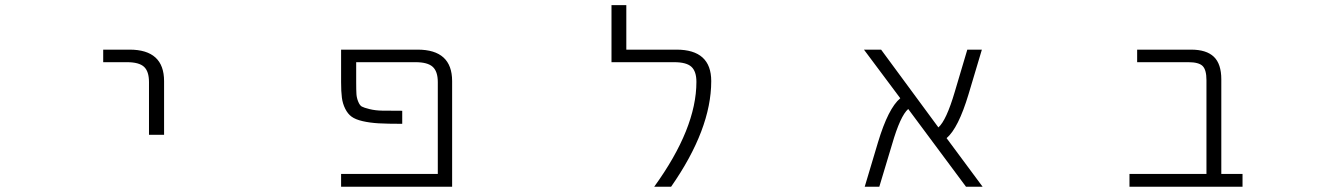

<svg xmlns="http://www.w3.org/2000/svg" viewBox="-20 -712 5040 733"><path d="M374 -474.6V-522.5H474.6Q606.4 -522.5 606.4 -402.3V-197.3H548.8V-398.4Q548.8 -439.5 529.8 -457Q510.7 -474.6 464.8 -474.6Z M1574.2 -522.5Q1706.1 -522.5 1706.1 -402.3V1H1282.2V-47.9H1651.4V-398.4Q1651.4 -439.5 1631.8 -457Q1612.3 -474.6 1566.4 -474.6H1339.8V-398.4Q1339.8 -367.2 1340.8 -352.5Q1341.8 -337.9 1347.7 -323.7Q1353.5 -309.6 1361.3 -305.2Q1369.1 -300.8 1391.1 -295.4Q1413.1 -290 1439 -289.6Q1464.8 -289.1 1515.6 -289.1V-239.3Q1459 -239.3 1425.3 -241.2Q1391.6 -243.2 1364.3 -249.5Q1336.9 -255.9 1322.3 -266.6Q1307.6 -277.3 1297.9 -296.9Q1288.1 -316.4 1285.2 -339.4Q1282.2 -362.3 1282.2 -398.4V-522.5Z M2562.5 -522.5Q2695.3 -522.5 2695.3 -402.3Q2695.3 -218.8 2542 1H2477.5Q2638.7 -221.7 2638.7 -399.4Q2638.7 -439.5 2619.6 -457Q2600.6 -474.6 2553.7 -474.6H2314.5V-692.4H2371.1V-522.5Z M3731.4 1H3668L3447.3 -295.9Q3417 -269.5 3385.7 -161.1L3336.9 1H3281.2L3332 -168.9Q3371.1 -298.8 3417 -336.9L3278.3 -522.5H3343.8L3562.5 -225.6Q3592.8 -252 3625 -361.3L3672.9 -522.5H3728.5L3677.7 -352.5Q3638.7 -222.7 3593.8 -184.6Z M4585.9 -406.2Q4585.9 -445.3 4571.3 -460Q4556.6 -474.6 4516.6 -474.6H4321.3V-522.5H4527.3Q4585.9 -522.5 4614.3 -495.1Q4642.6 -467.8 4642.6 -409.2V-47.9H4723.6V1H4292V-47.9H4585.9Z"/></svg>

Font: Gen Shin Gothic Monospace Light
Style: Regular
Weight: 300
Designer: [Source Han Sans]
Ryoko NISHIZUKA  (kana & ideographs); Paul D. Hunt (Latin, Greek & Cyrillic); Wenlong ZHANG  (bopomofo
Version: Version 1.002.20150607